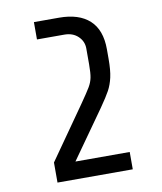

<svg xmlns="http://www.w3.org/2000/svg" viewBox="-80 -765 700 829"><g transform="rotate(-10 270.0 -350.0)"><path d="M265 -316Q297 -362 308.5 -381.5Q320 -401 324 -421Q328 -441 328 -479V-549Q328 -580 305 -602Q282 -624 245 -624H125V-700H235Q322 -700 368.5 -657.5Q415 -615 415 -530V-488Q415 -438 408 -407Q401 -376 388 -352Q375 -328 345 -285L197 -76H435V0H105V-88Z"/></g></svg>

Font: Share Tech Mono
Style: Regular
Weight: 400
Designer: Ralph Oliver du Carrois
Foundry: Ralph Oliver du Carrois
Version: Version 1.003